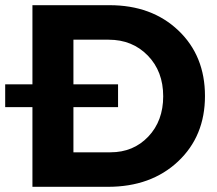

<svg xmlns="http://www.w3.org/2000/svg" viewBox="-20 -720 837 740"><path d="M0 -307V-395H105V-700H402Q565 -700 667.5 -602.5Q770 -505 770 -350Q770 -195 666 -97.5Q562 0 396 0H105V-307ZM263 -133H406Q494 -133 551.5 -193.5Q609 -254 609 -349Q609 -445 549.5 -506Q490 -567 399 -567H263V-395H435V-307H263Z"/></svg>

Font: Trueno
Style: SBd
Weight: 600
Designer: Julieta Ulanovsky
Foundry: Julieta Ulanovsky
Version: Version 3.001b